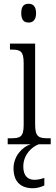

<svg xmlns="http://www.w3.org/2000/svg" viewBox="-20 -768 300 1022"><path d="M132 -648C154 -648 172 -660 172 -698C172 -736 154 -748 132 -748C109 -748 93 -736 93 -698C93 -660 109 -648 132 -648ZM21 0H143C98 14 52 64 52 128C52 201 92 234 156 234C175 234 198 228 216 219V179C195 186 180 189 163 189C129 189 104 169 104 119C104 55 149 14 186 0H250V-32H236C185 -32 167 -40 167 -106V-536H33V-504H41C89 -504 106 -496 106 -431V-103C106 -39 88 -32 37 -32H21Z"/></svg>

Font: Noto Serif Georgian Condensed Light
Style: Regular
Weight: 300
Width: 3
Designer: Monotype Design Team, Akaki Razmadze
Foundry: Google LLC
Version: Version 2.003